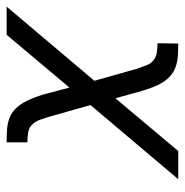

<svg xmlns="http://www.w3.org/2000/svg" viewBox="-12 -562 570 593"><g transform="rotate(90 273.5 -265.0)"><path d="M-3 0 226 -271 189 -402Q184 -415 179.5 -428.5Q175 -442 165 -451.5Q155 -461 140.5 -463.5Q126 -466 110 -466L111 -530Q129 -530 147 -529Q165 -528 181.5 -522.5Q198 -517 210.5 -506Q223 -495 231.5 -481Q240 -467 246 -451Q252 -435 257 -419L280 -336L443 -530H530L301 -259L338 -128Q342 -115 347 -101.5Q352 -88 361.5 -78.5Q371 -69 385.5 -66.5Q400 -64 416 -64V0Q398 0 379.5 -1Q361 -2 344.5 -7.5Q328 -13 316 -24Q304 -35 295.5 -49Q287 -63 280.5 -79Q274 -95 269 -111L247 -194L84 0Z"/></g></svg>

Font: Lode
Style: Italic
Weight: 400
Italic angle: -11°
Monospace: yes
Designer: Belleve Invis
Foundry: Belleve Invis
Version: Version 29.2.0; ttfautohint (v1.8.3)